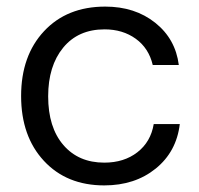

<svg xmlns="http://www.w3.org/2000/svg" viewBox="-20 -553 602 582"><path d="M296 9Q182 9 113 -65.5Q44 -140 44 -262Q44 -384 113.5 -458.5Q183 -533 299 -533Q389 -533 450.5 -484Q512 -435 522 -356H443Q431 -407 391.5 -435.5Q352 -464 297 -464Q217 -464 171.5 -408.5Q126 -353 126 -261Q126 -167 172 -113.5Q218 -60 296 -60Q356 -60 396.5 -91.5Q437 -123 446 -177H525Q515 -93 452 -42Q389 9 296 9Z"/></svg>

Font: Mona Sans
Style: Regular
Weight: 400
Designer: Deni Anggara
Foundry: GitHub
Version: Version 2.000;Glyphs 3.2.3 (3260)